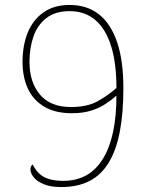

<svg xmlns="http://www.w3.org/2000/svg" viewBox="-20 -744 599 775"><path d="M227 11Q184 11 156.5 -0.5Q129 -12 116 -28.5Q103 -45 103 -60Q103 -68 105.5 -73Q108 -78 112 -80Q124 -56 140.5 -41.5Q157 -27 180.5 -20.5Q204 -14 235 -14Q341 -14 395.5 -103Q450 -192 450 -358Q431 -341 406 -324.5Q381 -308 348 -297.5Q315 -287 270 -287Q202 -287 157.5 -314Q113 -341 92 -387.5Q71 -434 71 -494Q71 -561 92 -612.5Q113 -664 155.5 -694Q198 -724 261 -724Q331 -724 379 -686.5Q427 -649 452.5 -574.5Q478 -500 478 -388Q478 -289 464 -214.5Q450 -140 420 -89.5Q390 -39 342.5 -14Q295 11 227 11ZM266 -312Q331 -312 372.5 -334.5Q414 -357 450 -389Q450 -489 428.5 -558Q407 -627 365 -663Q323 -699 261 -699Q203 -699 167 -671Q131 -643 115 -596.5Q99 -550 99 -494Q99 -412 141.5 -362Q184 -312 266 -312Z"/></svg>

Font: Noto Serif Khmer Thin
Style: Regular
Weight: 250
Version: Version 2.003